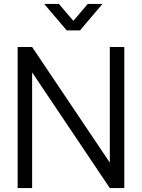

<svg xmlns="http://www.w3.org/2000/svg" viewBox="-20 -960 724 980"><path d="M205.5 -940H280.5L354.5 -853.5L428 -940H503L388.5 -805H320.5ZM70 0V-720H144L540.5 -130V-720H614.5V0H540.5L144 -590.5V0Z"/></svg>

Font: Manrope ExtraLight
Style: Regular
Weight: 400
Version: Version 4.504